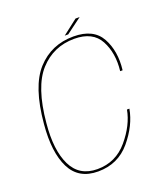

<svg xmlns="http://www.w3.org/2000/svg" viewBox="-126 -759 748 853"><g transform="rotate(-20 248.0 -332.5)"><path d="M192.5 4Q287 4 345.8 -66.2Q404.5 -136.5 417.5 -211H406Q393.5 -141.5 336.8 -74.2Q280 -7 193 -7Q108 -7 72.5 -79.5Q37 -152 49 -276.5Q64 -443 129.2 -514.8Q194.5 -586.5 293 -586.5Q380 -586.5 412.8 -525.5Q445.5 -464.5 436 -381.5H447.5Q458 -469.5 422.8 -533.5Q387.5 -597.5 293 -597.5Q188 -597.5 120.2 -523Q52.5 -448.5 37.5 -276.5Q25.5 -146 63 -71Q100.5 4 192.5 4ZM258.5 -614H275L349 -669H329.5Z"/></g></svg>

Font: Anybody Thin Thin
Style: Italic
Weight: 250
Italic angle: -10°
Version: Version 1.113;gftools[0.9.25]